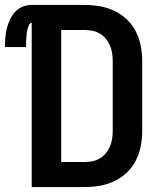

<svg xmlns="http://www.w3.org/2000/svg" viewBox="-47 -755 667 775"><path d="M81 0V-663Q75 -663 71.5 -656.5Q68 -650 66 -643.5Q64 -637 62.5 -630.5Q61 -624 60.5 -617.5Q60 -611 59.5 -604.5Q59 -598 58.5 -591.5Q58 -585 58 -578.5Q58 -572 58 -565H-27Q-27 -584 -25.5 -603Q-24 -622 -19.5 -640Q-15 -658 -7 -675.5Q1 -693 14 -707Q27 -721 44.5 -728Q62 -735 81 -735H293Q324 -735 354.5 -730Q385 -725 413 -712Q441 -699 464 -677.5Q487 -656 501 -628.5Q515 -601 521 -570.5Q527 -540 527 -509V-226Q527 -195 521 -164.5Q515 -134 501 -106.5Q487 -79 464 -57.5Q441 -36 413 -23Q385 -10 354.5 -5Q324 0 293 0ZM200 -101H293Q309 -101 325 -104Q341 -107 355 -115Q369 -123 379.5 -135.5Q390 -148 396.5 -163Q403 -178 405.5 -194Q408 -210 408 -226V-509Q408 -525 405.5 -541Q403 -557 396.5 -572Q390 -587 379.5 -599.5Q369 -612 355 -620Q341 -628 325 -631Q309 -634 293 -634H200Z"/></svg>

Font: Iosevka Custom Extended
Style: Bold
Weight: 700
Width: 7
Monospace: yes
Designer: Belleve Invis
Foundry: Belleve Invis
Version: Version 11.2.4; ttfautohint (v1.8.4)